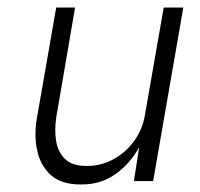

<svg xmlns="http://www.w3.org/2000/svg" viewBox="-20 -480 530 509"><path d="M129 -168Q124 -134 129 -105Q134 -76 153 -58Q172 -40 210 -40Q249 -40 282 -58.5Q315 -77 336.5 -107.5Q358 -138 364 -174L414 -460H466L386 0H335L349 -90Q325 -46 285.5 -18Q246 10 193 9Q144 9 116.5 -14.5Q89 -38 79.5 -77Q70 -116 77 -162L129 -460H179Z"/></svg>

Font: Jost* Light
Style: Italic
Weight: 300
Italic angle: -10°
Version: Version 3.7